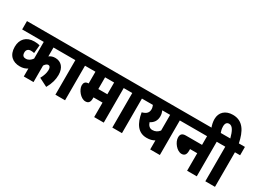

<svg xmlns="http://www.w3.org/2000/svg" viewBox="-40 -1653 3238 2410"><g transform="rotate(30 1579.5 -448.0)"><path d="M722 -501V-622H0V-501H313V-259C290 -227 261 -205 222 -205C194 -205 168 -216 168 -265C168 -303 191 -325 230 -325C249 -325 265 -323 278 -319L289 -438C266 -444 240 -447 210 -447C94 -447 28 -376 28 -266C28 -144 101 -84 204 -84C249 -84 281 -94 313 -115V0H454V-239C469 -263 488 -280 508 -280C528 -280 542 -264 542 -226C542 -179 524 -132 500 -89L622 -27C665 -102 682 -169 682 -234C682 -340 625 -400 541 -400C506 -400 479 -391 454 -372V-501Z M911 -501H986V-622H709V-501H771V0H911Z M1472 -501H1547V-622H973V-501H1062V-331C1013 -331 998 -302 998 -268C998 -205 1069 -115 1137 -115C1181 -115 1202 -139 1202 -195V-210H1333V0H1472ZM1333 -501V-331H1202V-501Z M1736 -501H1811V-622H1534V-501H1596V0H1736Z M2359 -622H1798V-501H1895C1902 -484 1908 -465 1908 -446C1908 -395 1882 -367 1819 -350C1844 -198 1908 -103 2031 -103C2077 -103 2111 -111 2145 -131V0H2285V-501H2359ZM1967 -292C2016 -317 2048 -357 2048 -423C2048 -453 2041 -478 2031 -501H2145V-274C2119 -241 2087 -224 2045 -224C2006 -224 1981 -250 1967 -292Z M2347 -622V-501H2680V-375H2446C2387 -375 2372 -346 2372 -306C2372 -239 2444 -148 2511 -148C2555 -148 2576 -174 2576 -228V-254H2680V0H2820V-501H2895V-622Z M2677 -615H2811C2801 -641 2792 -672 2792 -708C2792 -752 2810 -775 2844 -775C2893 -775 2922 -716 2947 -622H2882V-501H2944V0H3084V-501H3159V-622H3071C3039 -778 2978 -896 2829 -896C2721 -896 2653 -832 2653 -734C2653 -695 2662 -653 2677 -615Z"/></g></svg>

Font: Noto Sans Devanagari UI Condensed ExtraBold
Style: Regular
Weight: 800
Width: 3
Designer: Jelle Bosma - Monotype Design Team
Foundry: Monotype Imaging Inc.
Version: Version 2.004